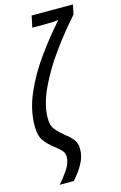

<svg xmlns="http://www.w3.org/2000/svg" viewBox="-142 -820 681 1077"><g transform="rotate(-15 199.0 -281.0)"><path d="M64 198H146Q181 160 204 118.5Q227 77 227 33Q227 0 209.5 -22.5Q192 -45 167 -63Q136 -88 116 -112Q96 -136 96 -178Q96 -257 139 -349Q182 -441 249 -533.5Q316 -626 386 -704L398 -760H158L144 -693H221Q269 -693 296 -697Q224 -616 159.5 -526Q95 -436 54.5 -342Q14 -248 14 -156Q14 -100 35 -70.5Q56 -41 92 -14Q113 2 128 17.5Q143 33 143 55Q143 92 116.5 131Q90 170 64 198Z"/></g></svg>

Font: Noto Sans UI Condensed
Style: Italic
Weight: 400
Width: 3
Italic angle: -12°
Designer: Monotype Design Team
Foundry: Monotype Imaging Inc.
Version: Version 1.901